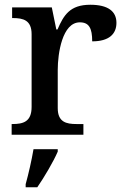

<svg xmlns="http://www.w3.org/2000/svg" viewBox="-20 -567 525 808"><path d="M29 0H331V-45H302C259 -45 223 -53 223 -112V-273C223 -342 242 -473 316 -473C355 -473 368 -448 368 -393C439 -393 470 -424 470 -471C470 -519 435 -547 360 -547C274 -547 248 -503 222 -443H217L198 -536H31V-491H34C78 -491 113 -482 113 -423V-117C113 -54 77 -45 32 -45H29ZM88 208V221H137C166 179 205 113 223 71V61H121C113 108 100 165 88 208Z"/></svg>

Font: Noto Serif Tamil Medium
Style: Italic
Weight: 500
Italic angle: -12°
Designer: Indian Type Foundry, Tom Grace, and the Monotype Design Team
Foundry: Monotype Imaging Inc.
Version: Version 2.003